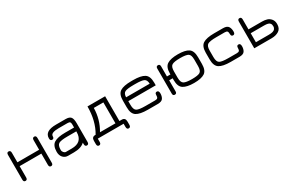

<svg xmlns="http://www.w3.org/2000/svg" viewBox="116 -1491 3943 2615"><g transform="rotate(-30 2087.0 -183.5)"><path d="M133.8 -30.3Q133.8 6.8 103.5 6.8Q73.2 6.8 73.2 -30.3V-418.9Q73.2 -457 101.6 -457Q133.8 -457 133.8 -418.9V-268.6H475.6V-418.9Q475.6 -457 505.9 -457Q536.1 -457 536.1 -418.9V-30.3Q536.1 6.8 505.9 6.8Q475.6 6.8 475.6 -30.3V-208H133.8Z M900.4 -232.4Q796.9 -232.4 762.7 -212.4Q728.5 -192.4 728.5 -118.2Q728.5 -95.7 744.1 -78.1Q759.8 -60.5 777.3 -60.5H868.2Q1039.1 -60.5 1039.1 -222.7V-232.4ZM900.4 -293H1039.1V-341.8Q1039.1 -369.1 1028.8 -379.4Q1018.6 -389.6 990.2 -389.6H852.5Q728.5 -389.6 728.5 -335.9Q728.5 -296.9 698.2 -296.9Q668 -296.9 668 -335.9Q668 -450.2 845.7 -450.2H997.1Q1056.6 -450.2 1078.1 -421.9Q1099.6 -393.6 1099.6 -325.2V-30.3Q1099.6 6.8 1069.3 6.8Q1039.1 6.8 1039.1 -32.2V-54.7Q981.4 0 868.2 0H777.3Q729.5 0 698.7 -33.7Q668 -67.4 668 -123Q668 -222.7 724.1 -257.8Q780.3 -293 900.4 -293Z M1243.2 50.8Q1243.2 89.8 1212.9 89.8Q1182.6 89.8 1182.6 50.8V0Q1182.6 -60.5 1237.3 -60.5H1244.1Q1340.8 -223.6 1340.8 -450.2H1618.2V-60.5H1655.3Q1710 -60.5 1710 0V50.8Q1710 89.8 1679.7 89.8Q1649.4 89.8 1649.4 50.8V0H1243.2ZM1312.5 -60.5H1555.7V-389.6H1405.3Q1402.3 -210.9 1312.5 -60.5Z M2290 -277.3V-234.4H1858.4V-174.8Q1858.4 -100.6 1892.6 -80.6Q1926.8 -60.5 2030.3 -60.5H2180.7Q2209 -60.5 2219.2 -72.8Q2229.5 -85 2229.5 -119.1Q2229.5 -153.3 2259.8 -153.3Q2290 -152.3 2290 -107.4Q2290 -62.5 2269.5 -31.2Q2249 0 2187.5 0H2030.3Q1908.2 0 1853 -35.2Q1797.9 -70.3 1797.9 -172.9V-277.3Q1797.9 -379.9 1853 -415Q1908.2 -450.2 2030.3 -450.2H2058.6Q2179.7 -450.2 2234.9 -415Q2290 -379.9 2290 -277.3ZM2058.6 -389.6H2030.3Q1930.7 -389.6 1895.5 -372.6Q1860.4 -355.5 1858.4 -294.9H2229.5Q2227.5 -355.5 2192.4 -372.6Q2157.2 -389.6 2058.6 -389.6Z M2482.4 -27.3Q2482.4 6.8 2452.1 6.8Q2421.9 6.8 2421.9 -27.3V-421.9Q2421.9 -457 2452.1 -457Q2482.4 -457 2482.4 -421.9V-262.7H2537.1V-278.3Q2537.1 -379.9 2592.3 -415Q2647.5 -450.2 2760.7 -450.2Q2874 -450.2 2927.2 -415Q2980.5 -379.9 2980.5 -277.3V-172.9Q2980.5 -70.3 2927.2 -35.2Q2874 0 2760.7 0Q2647.5 0 2592.3 -35.2Q2537.1 -70.3 2537.1 -172.9V-202.1H2482.4ZM2919.9 -174.8V-275.4Q2919.9 -349.6 2887.2 -369.6Q2854.5 -389.6 2761.7 -389.6Q2668.9 -389.6 2634.3 -369.6Q2599.6 -349.6 2599.6 -275.4V-174.8Q2599.6 -100.6 2634.3 -80.6Q2668.9 -60.5 2761.7 -60.5Q2854.5 -60.5 2887.2 -80.6Q2919.9 -100.6 2919.9 -174.8Z M3471.7 0H3334Q3211.9 0 3156.7 -35.2Q3101.6 -70.3 3101.6 -172.9V-277.3Q3101.6 -379.9 3156.7 -415Q3211.9 -450.2 3334 -450.2H3471.7Q3537.1 -450.2 3557.6 -413.1Q3574.2 -382.8 3574.2 -339.8Q3574.2 -296.9 3543.9 -296.9Q3513.7 -296.9 3513.7 -331.5Q3513.7 -366.2 3503.4 -377.9Q3493.2 -389.6 3464.8 -389.6H3334Q3230.5 -389.6 3196.3 -369.6Q3162.1 -349.6 3162.1 -275.4V-174.8Q3162.1 -100.6 3196.3 -80.6Q3230.5 -60.5 3334 -60.5H3464.8Q3493.2 -60.5 3503.4 -72.8Q3513.7 -85 3513.7 -119.1Q3513.7 -153.3 3543.9 -153.3Q3574.2 -153.3 3574.2 -107.9Q3574.2 -62.5 3553.7 -31.2Q3533.2 0 3471.7 0Z M3969.7 -60.5Q4043 -60.5 4064.5 -87.9Q4079.1 -107.4 4079.1 -126.5Q4079.1 -145.5 4076.2 -155.3Q4074.2 -166 4064.5 -177.7Q4046.9 -202.1 3975.6 -202.1Q3972.7 -202.1 3969.7 -202.1H3764.6V-60.5ZM3704.1 0V-418.9Q3704.1 -457 3734.4 -457Q3764.6 -457 3764.6 -418.9V-262.7H3977.5Q4019.5 -262.7 4053.7 -252.4Q4087.9 -242.2 4113.8 -211.4Q4139.6 -180.7 4139.6 -130.9Q4139.6 -60.5 4092.8 -30.3Q4045.9 0 3977.5 0Z"/></g></svg>

Font: Jura
Style: Medium
Weight: 500
Version: Version 2.6.1